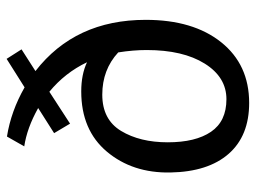

<svg xmlns="http://www.w3.org/2000/svg" viewBox="-114 -626 755 566"><g transform="rotate(-90 263.0 -342.5)"><path d="M488 -290Q488 -150 422 -67.5Q356 15 243 15Q146 15 93 -45.5Q40 -106 38 -217.5Q36 -329 99.5 -404.5Q163 -480 277 -480Q327 -480 363 -463Q332 -528 276 -574L182 -513L154 -560L228 -607Q169 -640 115 -648L144 -699Q219 -687 289 -647L373 -700L401 -656L337 -615Q488 -498 488 -290ZM399 -287Q399 -327 392 -371Q341 -418 267.5 -418Q194 -418 160.5 -362.5Q127 -307 127 -225Q127 -143 158 -97.5Q189 -52 254 -52Q319 -52 359 -116Q399 -180 399 -287Z"/></g></svg>

Font: Karma Medium
Style: Regular
Weight: 500
Designer: Joana Correia
Foundry: Indian Type Foundry
Version: Version 1.202;PS 1.0;hotconv 1.0.78;makeotf.lib2.5.61930; tt